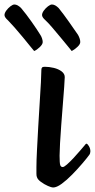

<svg xmlns="http://www.w3.org/2000/svg" viewBox="-70 -821 422 854"><path d="M166 13Q159 13 143 6Q127 -1 112 -12Q97 -23 94 -34Q92 -39 92 -49Q92 -59 92 -77Q92 -106 94.5 -153.5Q97 -201 100 -256Q103 -311 106.5 -363Q110 -415 112 -455Q114 -495 114 -510Q114 -517 117 -520.5Q120 -524 129 -524Q149 -524 169.5 -519Q190 -514 204 -503.5Q218 -493 218 -478Q218 -467 215.5 -434Q213 -401 209.5 -356.5Q206 -312 202.5 -266Q199 -220 197 -183Q195 -146 195 -129Q195 -95 198 -86.5Q201 -78 209 -78Q215 -78 228 -89.5Q241 -101 256.5 -117.5Q272 -134 285.5 -150Q299 -166 306 -174Q312 -182 314 -182Q319 -182 325.5 -171Q332 -160 332 -148Q332 -139 327 -132Q316 -117 295.5 -93Q275 -69 251 -44.5Q227 -20 204.5 -3.5Q182 13 166 13ZM249 -594Q246 -598 232 -615Q218 -632 199 -655Q180 -678 162 -699Q144 -720 133 -730Q117 -744 117 -754Q117 -763 125 -774Q133 -785 143.5 -793Q154 -801 161 -801Q175 -801 191 -785Q212 -759 237 -723.5Q262 -688 277 -666Q281 -659 284 -650.5Q287 -642 287 -634Q287 -624 274 -612Q261 -600 249 -594ZM82 -594Q79 -597 65 -614.5Q51 -632 32 -655Q13 -678 -5 -698.5Q-23 -719 -34 -730Q-50 -744 -50 -754Q-50 -763 -42 -774Q-34 -785 -23.5 -793Q-13 -801 -6 -801Q8 -801 24 -785Q46 -759 71 -723.5Q96 -688 110 -665Q114 -659 117 -650Q120 -641 120 -634Q120 -624 107 -611.5Q94 -599 82 -594Z"/></svg>

Font: BriemHand
Style: Regular
Weight: 400
Designer: Gunnlaugur SE Briem, Eben Sorkin
Foundry: Sorkin Type
Version: Version 1.001; ttfautohint (v1.8.4.7-5d5b)